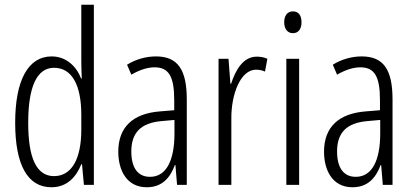

<svg xmlns="http://www.w3.org/2000/svg" viewBox="-20 -780 1742 810"><path d="M197 10C264 10 302 -35 323 -87H326L334 0H376V-760H323V-520C323 -498 324 -476 325 -449H322C303 -499 260 -542 198 -542C100 -542 44 -444 44 -262C44 -85 96 10 197 10ZM208 -37C132 -37 99 -117 99 -262C99 -413 135 -494 208 -494C283 -494 323 -422 323 -295V-233C323 -109 282 -37 208 -37Z M638 -542C596 -542 553 -530 516 -507L534 -465C572 -487 605 -496 632 -496C691 -496 715 -459 715 -358V-315L654 -310C542 -301 479 -245 479 -140C479 -61 515 10 599 10C665 10 698 -31 718 -84H720L727 0H768V-360C768 -485 731 -542 638 -542ZM660 -269 716 -274V-216C716 -106 683 -34 613 -34C563 -34 534 -70 534 -141C534 -220 574 -261 660 -269Z M1063 -541C1006 -541 974 -485 955 -427H952L944 -532H902V0H956V-279C955 -383 995 -486 1060 -486C1074 -486 1088 -483 1098 -478L1108 -532C1093 -539 1077 -541 1063 -541Z M1216 -732C1191 -732 1179 -713 1179 -686C1179 -659 1192 -640 1216 -640C1239 -640 1252 -658 1252 -686C1252 -713 1241 -732 1216 -732ZM1242 -532H1188V0H1242Z M1506 -542C1464 -542 1421 -530 1384 -507L1402 -465C1440 -487 1473 -496 1500 -496C1559 -496 1583 -459 1583 -358V-315L1522 -310C1410 -301 1347 -245 1347 -140C1347 -61 1383 10 1467 10C1533 10 1566 -31 1586 -84H1588L1595 0H1636V-360C1636 -485 1599 -542 1506 -542ZM1528 -269 1584 -274V-216C1584 -106 1551 -34 1481 -34C1431 -34 1402 -70 1402 -141C1402 -220 1442 -261 1528 -269Z"/></svg>

Font: Noto Sans Khmer UI ExtraCondensed Light
Style: Regular
Weight: 300
Width: 2
Designer: Danh Hong and the Monotype Design Team
Foundry: Monotype Imaging Inc.
Version: Version 2.002